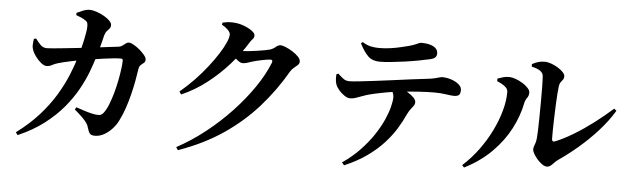

<svg xmlns="http://www.w3.org/2000/svg" viewBox="-52 -986 4053 1243"><g transform="rotate(5 1975.0 -364.5)"><path d="M589.9 15.1Q566.6 15.1 557.2 4.5Q547.8 -6.1 541.1 -30.8Q536.9 -48.4 526.6 -63.2Q516.4 -78 497.2 -96.8Q478.1 -115.7 446 -143.2L454.6 -158.3Q484.3 -147.9 509.8 -139.8Q535.3 -131.7 554.8 -127.3Q574.2 -122.9 586.1 -121.8Q605.4 -119.7 615.2 -123.2Q624.9 -126.8 634.5 -139.1Q651.6 -161.6 665.6 -197.4Q679.7 -233.2 691.3 -274.8Q702.8 -316.4 710.7 -357.4Q718.6 -398.4 722.9 -432.2Q727.2 -466.1 727.2 -485.1Q727.2 -497.6 715.9 -497.6Q694.6 -497.6 665.5 -494.7Q636.5 -491.9 604.9 -487.4Q573.3 -482.9 542.4 -478.1Q511.6 -473.4 485.5 -468.9Q468.5 -466.4 445.3 -462.4Q422.1 -458.3 397.5 -452.9Q372.8 -447.5 350.4 -442.5Q328 -437.5 312.7 -432.6Q290.4 -426.1 273.7 -416.8Q256.9 -407.5 238.6 -407.5Q222.9 -407.5 203.3 -423.1Q183.7 -438.8 167.6 -460.5Q151.5 -482.2 144.8 -499.2Q137.6 -517.3 138.1 -535.5Q138.6 -553.7 142.2 -575.5L156.2 -579Q172.9 -556.4 189.4 -539.5Q205.9 -522.6 231.5 -522.6Q243.1 -522.6 272.3 -525.3Q301.5 -528.1 342.7 -532.2Q383.9 -536.2 431.3 -541.6Q478.7 -547 526.5 -552.6Q574.3 -558.3 617.8 -563.8Q661.3 -569.3 693 -572.7Q707 -574.7 717.3 -582.3Q727.6 -589.8 737.1 -597.4Q746.6 -605 757.2 -605Q769.1 -605 788.5 -594.2Q807.9 -583.5 827.5 -567Q847.1 -550.6 860.8 -533.6Q874.5 -516.5 874.5 -504Q874.5 -490.6 865.5 -483.3Q856.5 -476 846.1 -467Q835.7 -458 833 -439.2Q828.4 -406.2 820.6 -363.7Q812.8 -321.2 801.2 -274.3Q789.7 -227.4 774 -181.1Q758.3 -134.9 737.5 -94.4Q723.6 -66.5 699.9 -41.2Q676.3 -15.9 648 -0.4Q619.7 15.1 589.9 15.1ZM78.3 37.2Q164.6 -27.1 225.3 -95.2Q286 -163.4 327.1 -231.8Q368.2 -300.2 395.1 -366.1Q422 -431.9 439.4 -491.6Q446.6 -513.8 453.4 -541.3Q460.2 -568.8 466.2 -596.2Q472.1 -623.7 475.9 -647.3Q479.6 -670.9 479.6 -684.6Q479.9 -700.8 476.7 -709.2Q473.6 -717.6 463.5 -723.8Q450.5 -732.9 434.4 -739.9Q418.3 -746.9 402.4 -752.3L401.7 -766.8Q419.6 -775.4 442.5 -784.8Q465.5 -794.2 486.2 -794Q507 -794 532.2 -785.2Q557.4 -776.4 580.2 -763.4Q602.9 -750.4 617.4 -735.6Q631.9 -720.8 631.9 -708.4Q631.9 -692.8 624.3 -684.4Q616.8 -676 607.7 -666Q598.7 -656.1 592.7 -635.1Q589 -619.3 583.3 -596.4Q577.5 -573.5 570.1 -545.6Q562.6 -517.8 552.5 -486.2Q540.9 -447.8 520.8 -394.5Q500.6 -341.3 467.4 -280.9Q434.2 -220.5 383.6 -159.6Q332.9 -98.7 261.2 -43.4Q189.4 11.9 91.2 54.6Z M1121 42.3Q1216.6 -9.2 1305.2 -79.2Q1393.9 -149.2 1469.5 -229.7Q1545.2 -310.2 1602.4 -393.9Q1659.6 -477.6 1690.6 -556.1Q1697.7 -575.2 1679.2 -575.2Q1671.2 -575.2 1655.6 -572.7Q1640 -570.2 1621 -566.2Q1602 -562.2 1584.9 -558Q1567.8 -553.8 1557.2 -550.1Q1541.2 -544.9 1528.4 -540.7Q1515.6 -536.6 1500.7 -536.6Q1488.3 -536.6 1469.6 -550.7Q1451 -564.9 1430.3 -582.3L1448.7 -618.3Q1465.2 -616.3 1475.6 -615.6Q1486 -614.8 1496.4 -614.8Q1509.1 -614.8 1534.3 -617.5Q1559.5 -620.2 1587.8 -624.3Q1616.2 -628.4 1639.8 -632.9Q1663.5 -637.4 1673.5 -640.5Q1692.6 -647.2 1707.1 -660.3Q1721.6 -673.4 1738.5 -673.4Q1749.4 -673.4 1770.9 -664.5Q1792.4 -655.6 1815.1 -641.5Q1837.7 -627.4 1853.6 -610.9Q1869.5 -594.5 1869.5 -579.2Q1869.5 -565.4 1859 -555.5Q1848.4 -545.6 1835.5 -535.7Q1822.6 -525.8 1813.4 -510.8Q1740.1 -383.5 1644 -275.1Q1547.9 -166.7 1422.4 -81.5Q1296.8 3.6 1133.4 61.2ZM1110.4 -318.2Q1158.6 -358 1202.5 -403.7Q1246.4 -449.5 1282.8 -496Q1319.3 -542.6 1346.3 -584.8Q1373.4 -627 1388.2 -660.6Q1403 -694.2 1403 -713.1Q1403 -727.6 1387.1 -743.8Q1371.1 -760 1347.1 -772.9L1349.7 -786.6Q1364.1 -790 1379.7 -792.3Q1395.3 -794.6 1419.6 -793.2Q1453.3 -791.9 1486.2 -779.8Q1519.1 -767.8 1541 -751.7Q1562.8 -735.6 1562.8 -722.5Q1562.8 -706.9 1554.2 -698.6Q1545.5 -690.2 1533.1 -670.5Q1489.2 -598.5 1426.1 -527.5Q1363.1 -456.5 1286.4 -397Q1209.8 -337.5 1123 -299.9Z M2198.9 47.4Q2264.4 2.4 2313.1 -49.1Q2361.9 -100.5 2396.6 -152.6Q2431.3 -204.6 2452.7 -252.8Q2474.2 -301 2483.7 -339.6Q2493.3 -378.2 2493.3 -401.4Q2493.3 -416.4 2486.5 -432Q2479.6 -447.5 2462.8 -462.9L2529.6 -473.1Q2559.4 -456.9 2583.6 -441.6Q2607.9 -426.4 2622.6 -411.3Q2637.4 -396.3 2637.4 -380.9Q2637.4 -368.5 2630 -358.4Q2622.5 -348.3 2611.5 -334.6Q2600.5 -321 2588.7 -296.1Q2569.7 -253.7 2540.4 -205.5Q2511.1 -157.4 2466.8 -108.7Q2422.6 -60 2360.5 -15.5Q2298.3 29 2213.6 65.1ZM2214.6 -370.3Q2198.3 -370.3 2178 -383.5Q2157.8 -396.6 2141.4 -415.9Q2124.9 -435.1 2119.2 -451.8Q2113.8 -465.6 2112.8 -482.8Q2111.8 -499.9 2112.9 -517.9L2125.4 -522.9Q2144.7 -504.9 2160.9 -492.6Q2177.1 -480.3 2200 -480.3Q2220.2 -480.3 2264 -485Q2307.7 -489.7 2364.8 -496.8Q2421.9 -503.9 2483 -512Q2544.1 -520.1 2599.8 -527.5Q2655.5 -534.8 2696.1 -539.1Q2729.9 -542.8 2749.6 -547.6Q2769.4 -552.3 2779.7 -555.7Q2790.1 -559 2794.7 -559Q2826.8 -559 2856.5 -549.2Q2886.2 -539.3 2905.6 -522.8Q2925 -506.4 2925 -485.6Q2925 -461.1 2914.4 -452.9Q2903.8 -444.8 2883 -444.8Q2866.4 -444.8 2831.5 -450.2Q2796.5 -455.6 2753 -455.6Q2713.2 -455.6 2656.1 -452Q2599 -448.4 2536.8 -441.9Q2498.8 -438.3 2454.6 -430.6Q2410.5 -422.9 2372.3 -414.4Q2334.2 -405.9 2313.6 -399Q2288.7 -391.1 2262.8 -380.9Q2236.9 -370.6 2214.6 -370.3ZM2384.5 -623.3Q2337.4 -623.3 2309.1 -650.6Q2280.9 -677.8 2254 -731.3L2264.4 -740.4Q2295.3 -721.4 2321.7 -716.3Q2348.2 -711.3 2373.2 -711.3Q2409.9 -711.3 2445.9 -716.4Q2481.9 -721.4 2513 -729Q2544.1 -736.5 2564.5 -741.5Q2589.9 -748.5 2604.4 -754.7Q2618.8 -760.8 2627.5 -764.7Q2636.2 -768.6 2642.8 -768.6Q2692.9 -768.6 2722.1 -753.2Q2751.3 -737.7 2751.3 -708.4Q2751.3 -693.6 2742.4 -683.6Q2733.5 -673.5 2709.5 -668.1Q2680.1 -661.2 2637.4 -653.2Q2594.8 -645.2 2548.4 -638.6Q2501.9 -632.1 2459.1 -627.7Q2416.3 -623.3 2384.5 -623.3Z M3521.5 -41.1Q3507.4 -41.1 3490.7 -52.9Q3473.9 -64.8 3459 -81.8Q3444.1 -98.8 3434.3 -116.1Q3424.6 -133.4 3424.6 -144.5Q3424.6 -155.7 3428.2 -165.2Q3431.8 -174.7 3436 -187.5Q3440.2 -200.3 3441.9 -219.5Q3443.7 -233.9 3444.8 -269.9Q3445.9 -305.8 3446.6 -353.7Q3447.2 -401.5 3447.5 -451.9Q3447.8 -502.2 3447.3 -546.9Q3446.8 -591.6 3444.8 -620.6Q3443.8 -642.2 3424.3 -655.9Q3404.8 -669.6 3369.1 -677.1L3367.9 -693.6Q3392.2 -706.6 3410.4 -711.4Q3428.6 -716.2 3448.8 -716.2Q3469.1 -716.2 3492.4 -707.9Q3515.7 -699.6 3536.7 -686.6Q3557.8 -673.7 3570.9 -659.3Q3584.1 -645 3584.1 -632.6Q3584.1 -619.7 3577.8 -611.4Q3571.4 -603.1 3563.9 -593Q3556.3 -582.8 3553.9 -564.4Q3551.4 -547.3 3549.2 -513.9Q3547 -480.5 3545.1 -439.9Q3543.2 -399.2 3542.1 -357.4Q3541 -315.7 3540.3 -280.6Q3539.7 -245.4 3540.4 -223.9Q3540.4 -199.9 3562.9 -209.2Q3618.5 -232.3 3680.6 -269.9Q3742.6 -307.5 3805 -354.8Q3867.4 -402 3924 -452.7L3939.7 -440.3Q3898.2 -371.4 3840.1 -307.1Q3782 -242.8 3717.5 -187.8Q3653 -132.7 3590.7 -90.3Q3579.4 -82.9 3568.9 -71.2Q3558.3 -59.5 3547 -50.3Q3535.6 -41.1 3521.5 -41.1ZM2975.5 -3.2Q3032.9 -54.7 3079 -117.7Q3125 -180.7 3157.7 -247.9Q3190.4 -315.1 3207.8 -379.5Q3225.2 -443.9 3225.2 -498.3Q3225.2 -514.8 3214.6 -526.7Q3204 -538.6 3187.7 -547.7Q3171.3 -556.8 3154 -563.7V-580.8Q3171.1 -587.2 3190.2 -592.7Q3209.3 -598.2 3231.1 -597.7Q3248.2 -597.4 3271.3 -589.1Q3294.5 -580.8 3316.6 -567.3Q3338.6 -553.7 3353 -538.1Q3367.4 -522.5 3367.4 -507.4Q3367.4 -488.3 3356.1 -472.7Q3344.7 -457.1 3340.7 -437.6Q3324 -352.9 3280.8 -270Q3237.7 -187.1 3165.7 -114.5Q3093.7 -41.8 2988.7 11.8Z"/></g></svg>

Font: Noto Serif SC ExtraLight
Style: Regular
Weight: 200
Designer: Ryoko NISHIZUKA 西塚涼子 (kana & ideographs); Frank Grießhammer (Latin, Greek & Cyrillic); Wenlong ZHANG 张文龙 (bopomofo); San
Foundry: Adobe
Version: Version 2.002-H1;hotconv 1.1.0;makeotfexe 2.6.0